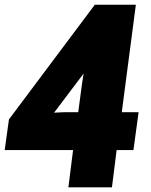

<svg xmlns="http://www.w3.org/2000/svg" viewBox="-24 -800 644 820"><path d="M454.1 0H268.1L288.1 -159.2H-3.9L14.2 -290L380.9 -779.8H556.2L496.1 -320.8H567.9L545.9 -159.2H474.1ZM333 -485.8 207 -318.8 249 -320.8H310.1L326.2 -441.9Z"/></svg>

Font: Cooper Hewitt
Style: Heavy Italic
Weight: 714
Designer: Village Type and Design LLC
Foundry: Cooper Hewitt Smithsonian Design Museum
Version: 1.000